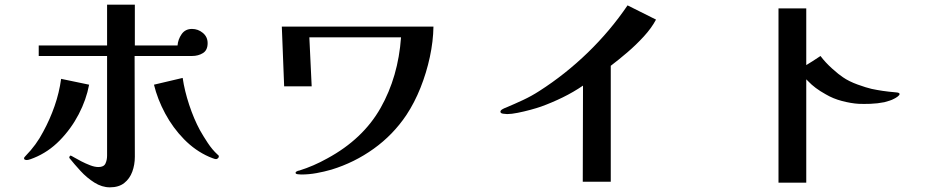

<svg xmlns="http://www.w3.org/2000/svg" viewBox="-20 -762 4040 823"><path d="M362 -399Q350 -335 317.5 -272.5Q285 -210 236 -160Q187 -110 125 -85Q121 -83 110.5 -79.5Q100 -76 95 -76Q91 -76 87 -77.5Q83 -79 83 -84Q83 -86 86 -89.5Q89 -93 90 -94Q136 -141 165 -197Q194 -250 214 -307.5Q234 -365 242 -424ZM870 -577Q870 -547 850 -534.5Q830 -522 803 -522H557Q557 -414 557.5 -306Q558 -198 558 -90Q558 -56 547 -26Q536 4 512.5 22.5Q489 41 451 41Q417 41 384.5 20.5Q352 0 325 -29.5Q298 -59 278 -84Q277 -84 277 -87Q277 -89 278.5 -92Q280 -95 283 -95Q285 -95 297.5 -87.5Q310 -80 328.5 -70.5Q347 -61 366.5 -53.5Q386 -46 402 -46Q425 -46 432 -61Q439 -76 439 -95V-522H146V-567H439V-742H558V-567H741Q743 -593 758.5 -615.5Q774 -638 803 -638Q829 -638 849.5 -621Q870 -604 870 -577ZM918 -91Q918 -87 914 -83.5Q910 -80 906 -80Q901 -80 891 -84Q881 -88 876 -90Q817 -116 769 -165Q721 -214 688 -275.5Q655 -337 640 -399L763 -428Q771 -373 791 -312.5Q811 -252 837 -204Q851 -179 870.5 -149.5Q890 -120 912 -100Q914 -98 916 -96.5Q918 -95 918 -91Z M1838 -648Q1837 -585 1822.5 -517.5Q1808 -450 1782.5 -386Q1757 -322 1722 -269Q1665 -184 1582 -124.5Q1499 -65 1401 -35Q1370 -26 1337 -20Q1304 -14 1271 -14Q1268 -14 1257.5 -15Q1247 -16 1247 -21Q1247 -26 1254 -28Q1256 -30 1258 -30Q1260 -30 1263 -31Q1324 -50 1383 -83Q1536 -166 1611.5 -299.5Q1687 -433 1699 -602H1306L1316 -392H1198L1188 -648Z M2792 -678Q2773 -642 2739.5 -605.5Q2706 -569 2668.5 -537Q2631 -505 2598 -480V17H2478L2479 -395Q2438 -367 2392 -344.5Q2346 -322 2299 -305Q2282 -299 2254.5 -291.5Q2227 -284 2199.5 -278.5Q2172 -273 2154 -273Q2150 -273 2137.5 -274.5Q2125 -276 2125 -283Q2125 -289 2134 -294Q2143 -299 2147 -300Q2185 -316 2221.5 -333Q2258 -350 2292 -372Q2403 -443 2499.5 -536.5Q2596 -630 2670 -739Z M3836 -359Q3836 -354 3827 -347.5Q3818 -341 3811 -338Q3804 -334 3793 -330.5Q3782 -327 3771 -324Q3741 -318 3711 -317Q3681 -316 3660 -317Q3628 -319 3589.5 -329Q3551 -339 3519 -358Q3472 -384 3444 -414Q3442 -416 3440 -418Q3438 -420 3436 -422V21H3317V-726H3436V-483Q3449 -491 3463.5 -500Q3478 -509 3497 -522Q3518 -494 3547 -468Q3576 -442 3593 -431Q3619 -413 3656.5 -399.5Q3694 -386 3716 -381Q3740 -376 3763.5 -372.5Q3787 -369 3821 -366Q3836 -365 3836 -359Z"/></svg>

Font: Kaisei Opti
Style: Bold
Weight: 700
Designer: Font-Kai, 金井和夫
Foundry: KAZUO KANAI
Version: Version 5.003